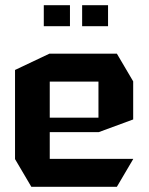

<svg xmlns="http://www.w3.org/2000/svg" viewBox="-20 -721 574 741"><path d="M101 0 38 -107V-108H494V-107L431 0ZM38 -108V-451L171 -514H172V-108ZM172 -211V-267H360V-211ZM172 -406V-514H431L494 -407V-406ZM360 -211V-406H494V-260L361 -211ZM297 -620V-701H397V-620ZM149 -620V-701H250V-620Z"/></svg>

Font: Foldit SemiBold
Style: Regular
Weight: 600
Version: Version 1.003